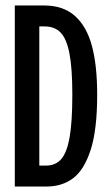

<svg xmlns="http://www.w3.org/2000/svg" viewBox="-20 -680 398 700"><path d="M80.3 -76.3H147.7Q182.7 -76.3 203.3 -100Q224 -123.7 233.8 -179.8Q243.7 -236 243.7 -335.3Q243.7 -430.7 233.3 -484.5Q223 -538.3 201.3 -561Q179.7 -583.7 142 -583.7H80.3V-660H140.7Q210.7 -660 253.3 -621.8Q296 -583.7 315.2 -512.5Q334.3 -441.3 334.3 -334.3Q334.3 -207.3 310.7 -134Q287 -60.7 246.7 -30.3Q206.3 0 150.3 0H80.3ZM34 -660H123.3V0H34Z"/></svg>

Font: Bricolage Grotesque 96pt Condensed ExBd
Style: Regular
Weight: 800
Width: 3
Designer: Mathieu Triay
Foundry: Atelier Triay
Version: Version 1.001;Glyphs 3.2 (3207)